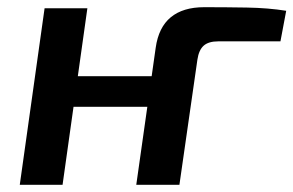

<svg xmlns="http://www.w3.org/2000/svg" viewBox="-20 -514 816 534"><path d="M223 -491 154 0H35L104 -491ZM412 -302 399 -217H179L191 -302ZM548 -494Q606 -494 666 -493Q726 -492 776 -484L760 -399H587Q560 -399 546.5 -387Q533 -375 529 -348L479 0H359L413 -381Q421 -438 455 -466Q489 -494 548 -494Z"/></svg>

Font: Exo 2 SemiBold
Style: Italic
Weight: 600
Italic angle: -8°
Designer: Natanael Gama
Foundry: Natanael Gama
Version: Version 2.010